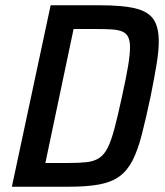

<svg xmlns="http://www.w3.org/2000/svg" viewBox="-20 -708 625 728"><path d="M25 0 172 -688H358Q443 -688 492 -676.5Q541 -665 561.5 -635.5Q582 -606 582 -551Q582 -514 573.5 -463Q565 -412 551 -342Q533 -257 517.5 -197Q502 -137 482 -98.5Q462 -60 432 -38.5Q402 -17 355.5 -8.5Q309 0 241 0ZM152 -90H236Q279 -90 307.5 -93Q336 -96 355.5 -108.5Q375 -121 388.5 -148Q402 -175 414.5 -222.5Q427 -270 443 -344Q458 -412 465.5 -456.5Q473 -501 473 -529Q473 -553 466 -567.5Q459 -582 443.5 -588.5Q428 -595 403.5 -596.5Q379 -598 344 -598H259Z"/></svg>

Font: Saira SemiCondensed Medium
Style: Italic
Weight: 500
Width: 4
Italic angle: -12°
Designer: Hector Gatti with collaboration of the Omnibus-Type team
Foundry: Omnibus-Type
Version: Version 1.101